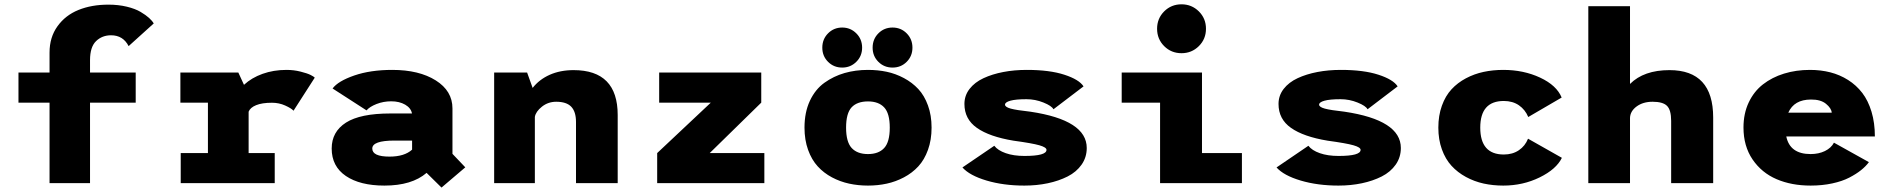

<svg xmlns="http://www.w3.org/2000/svg" viewBox="-20 -828 8560 868"><path d="M63.5 -500H204V-590.5Q204 -659.5 239.8 -709.2Q275.5 -759 334.8 -783Q394 -807 470 -807Q515 -807 553.2 -797.8Q591.5 -788.5 615.5 -774.2Q639.5 -760 654 -746.8Q668.5 -733.5 675 -722L561.5 -619.5Q536.5 -668.5 482 -668.5Q441.5 -668.5 414.2 -642Q387 -615.5 387 -556V-500H593.5V-364H387V0H204V-364H63.5Z M1104 -136H1222V0H797V-136H920V-364H795.5V-500H1057.5L1083 -444.5Q1117.5 -476.5 1167 -494.2Q1216.5 -512 1275 -512Q1308.5 -512 1339 -504.2Q1369.5 -496.5 1384 -489.2Q1398.5 -482 1403 -477L1307 -327.5Q1297 -338.5 1269.2 -351Q1241.5 -363.5 1209.5 -363.5Q1164.5 -363.5 1137.8 -352.5Q1111 -341.5 1104 -323Z M1976 20 1908.5 -46.5Q1842 11 1718 11Q1607.5 11 1543.5 -32.5Q1479.5 -76 1479.5 -156.5Q1479.5 -232.5 1544.2 -273.8Q1609 -315 1744.5 -315H1842.5Q1838 -339.5 1811.8 -354.8Q1785.5 -370 1748.5 -370Q1713.5 -370 1682.2 -357.8Q1651 -345.5 1637 -329L1483.5 -428Q1508.5 -461.5 1581.8 -486.8Q1655 -512 1753.5 -512Q1874.5 -512 1950 -464.5Q2025.5 -417 2025.5 -338V-132.5L2083.5 -71.5ZM1741 -120Q1808.5 -120 1843 -151.5V-192.5H1763.5Q1663 -192.5 1663 -156.5Q1663 -120 1741 -120Z M2214 0V-500H2363L2388 -430.5Q2417.5 -468.5 2465 -489.8Q2512.5 -511 2573 -511Q2772.5 -511 2772.5 -308V0H2584V-276.5Q2584 -323 2562.5 -345.5Q2541 -368 2494.5 -368Q2458 -368 2430 -345.8Q2402 -323.5 2398 -299.5V0Z M3188.5 -136H3435.5V0H2951V-136L3193.5 -364H2960V-500H3421.5V-364Z M3787.5 -522.5Q3749.5 -522.5 3723.5 -548.5Q3697.5 -574.5 3697.5 -612.5Q3697.5 -651 3723.5 -677.2Q3749.5 -703.5 3787.5 -703.5Q3825 -703.5 3851.2 -677.2Q3877.5 -651 3877.5 -612.5Q3877.5 -574.5 3851.2 -548.5Q3825 -522.5 3787.5 -522.5ZM3925 -612.5Q3925 -651 3951 -677.2Q3977 -703.5 4015 -703.5Q4053 -703.5 4079 -677.2Q4105 -651 4105 -612.5Q4105 -574.5 4079 -548.5Q4053 -522.5 4015 -522.5Q3977 -522.5 3951 -548.5Q3925 -574.5 3925 -612.5ZM3617 -251Q3617 -320 3641.2 -372Q3665.5 -424 3707 -453.8Q3748.5 -483.5 3798 -497.8Q3847.5 -512 3904 -512Q3948.5 -512 3988.8 -503.5Q4029 -495 4066.5 -475Q4104 -455 4131.5 -425.5Q4159 -396 4175.2 -351.2Q4191.5 -306.5 4191.5 -251Q4191.5 -195.5 4175.2 -150.5Q4159 -105.5 4131.5 -75.8Q4104 -46 4066.5 -26.2Q4029 -6.5 3988.8 2.2Q3948.5 11 3904 11Q3859.5 11 3819 2.2Q3778.5 -6.5 3741.2 -26.2Q3704 -46 3676.8 -75.8Q3649.5 -105.5 3633.2 -150.5Q3617 -195.5 3617 -251ZM3904 -131.5Q3952 -131.5 3977.2 -158.8Q4002.5 -186 4002.5 -251Q4002.5 -315.5 3977.2 -342.5Q3952 -369.5 3904 -369.5Q3855 -369.5 3830 -342.8Q3805 -316 3805 -251Q3805 -186.5 3830.2 -159Q3855.5 -131.5 3904 -131.5Z M4611 11Q4516.5 11 4440 -11.8Q4363.5 -34.5 4331 -71L4475 -169Q4491 -148 4526.8 -135.5Q4562.5 -123 4611.5 -123Q4711 -123 4711 -150.5Q4711 -162 4678.8 -171.2Q4646.5 -180.5 4562 -192Q4453 -210 4396.5 -249.8Q4340 -289.5 4340 -358Q4340 -396 4363.2 -426Q4386.5 -456 4426.2 -474.5Q4466 -493 4515.8 -502.5Q4565.5 -512 4622 -512Q4725 -512 4791.8 -490.2Q4858.5 -468.5 4878.5 -437.5L4742.5 -334Q4734.5 -349.5 4697.2 -364.5Q4660 -379.5 4620.5 -379.5Q4572.5 -379.5 4548 -372.8Q4523.5 -366 4523.5 -355Q4523.5 -344 4549.2 -337Q4575 -330 4638.5 -323Q4893 -285 4893 -159Q4893 -117 4869.8 -83.8Q4846.5 -50.5 4806.5 -30.2Q4766.5 -10 4716.8 0.5Q4667 11 4611 11Z M5321.5 -587.5Q5275 -587.5 5243 -619.5Q5211 -651.5 5211 -698Q5211 -744.5 5243 -776.5Q5275 -808.5 5321.5 -808.5Q5367.5 -808.5 5399.8 -776.5Q5432 -744.5 5432 -698Q5432 -651.5 5399.8 -619.5Q5367.5 -587.5 5321.5 -587.5ZM5414 -136H5594.5V0H5224.5V-364H5051V-500H5414Z M6031 11Q5936.5 11 5860 -11.8Q5783.5 -34.5 5751 -71L5895 -169Q5911 -148 5946.8 -135.5Q5982.5 -123 6031.5 -123Q6131 -123 6131 -150.5Q6131 -162 6098.8 -171.2Q6066.5 -180.5 5982 -192Q5873 -210 5816.5 -249.8Q5760 -289.5 5760 -358Q5760 -396 5783.2 -426Q5806.5 -456 5846.2 -474.5Q5886 -493 5935.8 -502.5Q5985.5 -512 6042 -512Q6145 -512 6211.8 -490.2Q6278.5 -468.5 6298.5 -437.5L6162.5 -334Q6154.5 -349.5 6117.2 -364.5Q6080 -379.5 6040.5 -379.5Q5992.5 -379.5 5968 -372.8Q5943.5 -366 5943.5 -355Q5943.5 -344 5969.2 -337Q5995 -330 6058.5 -323Q6313 -285 6313 -159Q6313 -117 6289.8 -83.8Q6266.5 -50.5 6226.5 -30.2Q6186.5 -10 6136.8 0.5Q6087 11 6031 11Z M7041 -114.5Q7016 -63 6940.5 -26Q6865 11 6776 11Q6729.5 11 6687.2 1.8Q6645 -7.5 6607.2 -28Q6569.5 -48.5 6542 -78.5Q6514.5 -108.5 6498.5 -152.8Q6482.5 -197 6482.5 -251Q6482.5 -305.5 6498.5 -350Q6514.5 -394.5 6542 -424.2Q6569.5 -454 6607.2 -474Q6645 -494 6687.2 -503Q6729.5 -512 6776 -512Q6868 -512 6942.8 -477Q7017.5 -442 7040 -387L6889 -299Q6875 -332.5 6846.8 -352Q6818.5 -371.5 6778.5 -371.5Q6672 -371.5 6672 -251Q6672 -129.5 6778.5 -129.5Q6818 -129.5 6846.5 -148.8Q6875 -168 6888 -201Z M7160.5 0V-800H7349V-448.5Q7411.5 -511 7527.5 -511Q7725 -511 7725 -296.5V0H7535V-281.5Q7535 -331 7516.2 -349.5Q7497.5 -368 7451 -368Q7408 -368 7379 -346.8Q7350 -325.5 7349 -295V0Z M8429 -95Q8415 -76 8393.5 -58.8Q8372 -41.5 8340.2 -25Q8308.5 -8.5 8263.2 1.2Q8218 11 8165.5 11Q8079 11 8011.5 -18Q7944 -47 7903 -107.2Q7862 -167.5 7862 -251.5Q7862 -314.5 7885.5 -364.5Q7909 -414.5 7950 -446.5Q7991 -478.5 8045.2 -495.2Q8099.5 -512 8162.5 -512Q8211.5 -512 8254.5 -501Q8297.5 -490 8334.8 -466.5Q8372 -443 8398.8 -408.2Q8425.5 -373.5 8440.8 -323Q8456 -272.5 8456 -211H8055.5Q8072 -131.5 8165.5 -131.5Q8202 -131.5 8230.2 -145.2Q8258.5 -159 8271 -183ZM8167 -378Q8091 -378 8064.5 -318.5H8261Q8259.5 -338.5 8235.2 -358.5Q8211 -378.5 8167 -378Z"/></svg>

Font: League Mono ExtraBold
Style: Regular
Weight: 800
Width: 6
Designer: Tyler Finck
Foundry: The League of Moveable Type / Tyler Finck
Version: Version 2.210